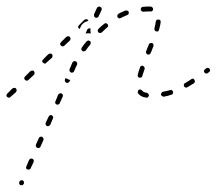

<svg xmlns="http://www.w3.org/2000/svg" viewBox="-27 -292 664 588"><path d="M32 271Q33 274 36 275Q37 275 39 275Q40 276 42 275Q43 274 44 273Q45 272 46 271V270Q47 267 46 264Q45 262 42 260Q41 260 40 260Q38 260 37 260Q35 261 34 262Q33 263 33 264L32 265Q31 268 32 271ZM53 223Q54 226 57 227Q60 228 63 227Q66 226 67 223L76 204Q77 201 76 198Q75 195 72 194Q69 193 66 194Q64 195 62 198L54 217Q52 220 53 223ZM83 156Q84 159 87 161Q90 162 93 161Q96 160 97 157L106 137Q107 134 106 132Q105 129 102 127Q99 126 96 127Q93 128 92 131L83 151Q82 154 83 156ZM113 90Q114 93 117 94Q120 95 122 94Q125 93 127 90L135 71Q136 69 136 68Q136 67 135 65Q135 64 134 63Q133 62 132 61Q129 60 126 61Q123 62 122 65L113 84Q112 87 113 90ZM142 21Q142 22 142 24Q143 25 144 26Q145 27 146 28Q149 29 152 28Q155 27 156 24L165 4Q166 3 166 2Q166 0 165 -1Q165 -3 164 -4Q163 -5 161 -6Q158 -7 156 -6Q153 -5 151 -2L143 18Q142 19 142 21ZM0 7Q-3 7 -5 5Q-8 3 -7 0Q-7 -3 -5 -5L11 -21Q14 -23 17 -23Q20 -23 22 -21Q24 -19 24 -16Q24 -13 22 -10L5 5Q3 8 0 7ZM424 7Q425 6 426 6Q427 5 428 3Q429 2 429 1Q429 -3 427 -5Q425 -7 422 -8Q412 -9 408 -15Q406 -17 403 -18Q400 -18 398 -17Q396 -16 396 -14Q395 -13 395 -12Q394 -10 395 -9Q395 -7 396 -6Q404 5 421 7Q422 7 424 7ZM501 -3Q502 -4 502 -5Q503 -7 503 -8Q503 -10 503 -11Q502 -14 499 -16Q497 -17 494 -16Q483 -13 472 -11Q469 -11 468 -8Q466 -6 466 -2Q467 -1 467 0Q468 2 470 2Q471 3 472 4Q474 4 475 4Q487 2 498 -2Q499 -2 501 -3ZM570 -42Q570 -45 568 -48Q568 -49 566 -50Q565 -50 564 -51Q562 -51 561 -51Q559 -50 558 -49Q548 -42 539 -37Q538 -37 537 -35Q536 -34 536 -33Q536 -31 536 -30Q536 -28 537 -27Q539 -24 542 -24Q545 -23 547 -25Q556 -30 567 -37Q569 -39 570 -42ZM172 -43Q173 -40 176 -39Q179 -37 182 -39Q185 -40 186 -43L188 -47Q185 -48 182 -49Q178 -51 174 -53L172 -49Q171 -46 172 -43ZM79 -68Q79 -71 77 -74Q75 -76 72 -76Q69 -76 66 -74L50 -58Q48 -56 47 -53Q47 -50 50 -47Q52 -45 55 -45Q58 -45 60 -47L77 -63Q79 -65 79 -68ZM395 -58Q397 -55 400 -54Q401 -54 403 -54Q404 -54 406 -55Q407 -56 408 -57Q409 -58 409 -60Q412 -69 416 -81Q417 -84 415 -86Q414 -89 411 -90Q410 -91 408 -91Q407 -90 405 -90Q404 -89 403 -88Q402 -87 402 -86Q397 -73 395 -63Q394 -60 395 -58ZM615 -73Q616 -74 616 -76Q617 -77 616 -79Q616 -80 615 -81Q613 -84 610 -84Q607 -85 605 -83L601 -80Q599 -79 599 -78Q598 -77 598 -75Q597 -74 598 -72Q598 -71 599 -70Q601 -67 604 -67Q607 -66 609 -68L613 -71Q615 -72 615 -73ZM209 -100Q208 -103 205 -104Q204 -105 203 -105Q201 -105 200 -105Q198 -104 197 -103Q196 -102 195 -101Q190 -90 186 -80Q185 -78 186 -77Q186 -75 186 -74Q187 -73 188 -72Q189 -71 190 -70Q193 -69 196 -70Q199 -71 200 -74Q204 -84 209 -94Q210 -97 209 -100ZM134 -121Q134 -124 132 -126Q130 -128 127 -128Q124 -128 121 -126L105 -110Q103 -108 102 -105Q102 -102 105 -100Q107 -98 110 -97Q113 -97 115 -100L132 -115Q134 -118 134 -121ZM422 -139 421 -135H420Q419 -132 421 -129Q422 -126 425 -125Q426 -125 428 -125Q429 -125 430 -125Q432 -126 433 -127Q434 -128 434 -129V-130L436 -133L443 -151Q443 -152 443 -153Q443 -155 443 -156Q442 -158 441 -159Q440 -160 439 -160Q436 -161 433 -160Q430 -159 429 -156ZM251 -161Q251 -164 249 -166Q246 -168 243 -168Q240 -167 238 -165Q230 -156 224 -147Q222 -144 222 -141Q223 -138 225 -136Q228 -134 231 -135Q234 -135 236 -138Q242 -147 249 -155Q251 -158 251 -161ZM189 -173Q189 -176 187 -179Q185 -181 182 -181Q179 -181 176 -179L160 -163Q158 -161 157 -158Q157 -155 160 -152Q162 -150 165 -150Q168 -150 170 -152L187 -168Q189 -170 189 -173ZM235 -189 240 -201Q242 -204 245 -205Q248 -206 250 -205Q250 -205 250 -205Q250 -205 250 -205Q250 -202 250 -199Q250 -194 251 -189Q246 -191 241 -190Q238 -190 235 -189ZM303 -210Q304 -211 304 -213Q304 -214 304 -216Q303 -217 302 -218Q300 -221 297 -221Q294 -221 292 -219Q283 -212 275 -204Q274 -203 273 -201Q272 -200 272 -199Q272 -197 273 -196Q273 -194 274 -193Q276 -191 280 -191Q283 -191 285 -193Q293 -201 301 -208Q303 -209 303 -210ZM447 -199Q448 -197 451 -196Q454 -195 457 -196Q459 -198 460 -201Q464 -214 465 -224Q465 -227 464 -230Q462 -232 459 -232Q456 -233 453 -231Q451 -229 450 -226Q449 -217 446 -205Q445 -202 447 -199ZM226 -219Q231 -224 237 -226Q240 -227 244 -228Q242 -230 241 -232Q239 -234 236 -233Q233 -233 231 -231L215 -215Q213 -213 212 -210Q212 -207 215 -205Q215 -204 216 -204Q216 -204 217 -203L220 -210Q222 -215 226 -219ZM367 -250Q368 -252 367 -255Q367 -257 366 -258Q365 -259 363 -259Q362 -260 361 -260Q359 -260 358 -260Q347 -256 336 -250Q335 -249 334 -248Q333 -247 333 -246Q332 -244 332 -243Q332 -241 333 -240Q334 -237 337 -236Q340 -235 343 -237Q353 -242 363 -246Q366 -247 367 -250ZM261 -245Q261 -244 261 -242Q262 -241 263 -240Q264 -239 265 -238Q268 -237 271 -238Q274 -239 275 -242L284 -261Q285 -264 284 -267Q283 -270 280 -271Q277 -273 274 -271Q271 -270 270 -268L261 -248Q261 -247 261 -245ZM433 -257Q437 -256 439 -258Q441 -260 442 -263Q442 -267 440 -269Q438 -271 435 -272Q432 -272 429 -272Q420 -272 411 -271Q408 -271 406 -269Q404 -266 404 -263Q404 -260 407 -258Q409 -256 412 -256Q420 -257 429 -257Q431 -257 433 -257Z"/></svg>

Font: FRB American Cursive Dashed Extralight
Style: Italic
Weight: 200
Italic angle: -25°
Version: Version 2.0;Modular Font Editor K font №1